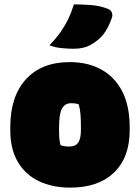

<svg xmlns="http://www.w3.org/2000/svg" viewBox="-20 -846 640 878"><path d="M299 -562Q382 -562 443.5 -528Q505 -494 539 -428Q573 -362 573 -264V-250Q573 -126 501.5 -57Q430 12 301 12Q219 12 157 -18Q95 -48 61 -106.5Q27 -165 27 -250V-264Q27 -405 98.5 -483.5Q170 -562 299 -562ZM305 -374Q276 -374 263 -348.5Q250 -323 250 -263V-250Q250 -204 257 -182Q265 -179 274.5 -177.5Q284 -176 299 -176Q325 -176 337.5 -193.5Q350 -211 350 -251V-264Q350 -300 348 -324Q346 -348 340 -369Q326 -374 305 -374ZM318 -826Q353 -826 395 -823Q437 -820 472 -806Q488 -800 492 -787.5Q496 -775 491 -763Q475 -717 452.5 -688.5Q430 -660 391 -639Q379 -632 359.5 -627.5Q340 -623 316 -623Q294 -623 262 -626Q230 -629 206 -639Q237 -671 257 -699.5Q277 -728 291.5 -758Q306 -788 318 -826Z"/></svg>

Font: Recursive Sn Csl St XBk
Style: Regular
Weight: 1000
Version: Version 1.079;hotconv 1.0.112;makeotfexe 2.5.65598; ttfautoh